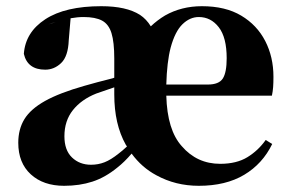

<svg xmlns="http://www.w3.org/2000/svg" viewBox="-20 -583 936 620"><path d="M187 17Q120 17 79.5 -20Q39 -57 39 -122Q39 -166 59 -198.5Q79 -231 125.5 -257Q172 -283 253 -306Q291 -317 343 -330Q346 -331 349 -332V-394Q349 -447 340 -476Q331 -505 309.5 -516.5Q288 -528 250 -528Q230 -528 208 -524L202 -453Q200 -401 177.5 -379.5Q155 -358 126 -358Q69 -358 57 -409Q62 -479 126.5 -521Q191 -563 307 -563Q388 -563 432 -535Q453 -521 467 -498Q488 -518 513 -533Q566 -563 632 -563Q708 -563 759 -532.5Q810 -502 836.5 -450.5Q863 -399 863 -335Q863 -316 862 -302Q861 -288 858 -274H517Q520 -163 567 -111Q616 -54 691 -54Q744 -54 779 -75.5Q814 -97 838 -131L859 -118Q828 -54 768.5 -18.5Q709 17 622 17Q547 17 485 -17Q438 -42 405 -87Q382 -60 359 -42Q320 -10 278.5 3.5Q237 17 187 17ZM517 -310H651Q687 -310 699.5 -329.5Q712 -349 712 -395Q712 -462 686.5 -495Q661 -528 622 -528Q593 -528 569 -504.5Q545 -481 531 -429Q519 -383 517 -310ZM349 -301Q314 -289 291 -281Q243 -262 215.5 -227.5Q188 -193 188 -143Q188 -98 212.5 -74.5Q237 -51 274 -51Q297 -51 317.5 -59Q338 -67 363 -87Q375 -96 390 -110Q388 -113 386 -116Q349 -182 349 -278ZM160 -512Q149 -509 136 -504Z"/></svg>

Font: Early Summer Mincho Heavy
Style: Regular
Weight: 900
Designer: GuiWonder
Version: Version 1.002